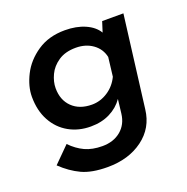

<svg xmlns="http://www.w3.org/2000/svg" viewBox="-119 -553 853 875"><g transform="rotate(-20 307.5 -115.5)"><path d="M564 -423 508 22Q498 109 429 160Q360 211 258 211Q181 211 133 188.5Q85 166 41 124L117 48Q148 80 183.5 96.5Q219 113 268 113Q322 113 357.5 83.5Q393 54 399 3L407 -65Q383 -30 342.5 -9.5Q302 11 249 11Q190 11 143 -15.5Q96 -42 69 -91.5Q42 -141 42 -208Q42 -258 69.5 -312.5Q97 -367 152.5 -404.5Q208 -442 286 -442Q342 -442 384 -423.5Q426 -405 445 -373L461 -423ZM431 -260Q422 -301 388 -325.5Q354 -350 306 -350Q255 -350 221.5 -327.5Q188 -305 172.5 -272Q157 -239 157 -208Q157 -150 192.5 -115.5Q228 -81 288 -81Q329 -81 365 -104.5Q401 -128 420 -168Z"/></g></svg>

Font: Josefin Sans SemiBold
Style: Italic
Weight: 600
Italic angle: -7°
Designer: Santiago Orozco
Foundry: Typemade
Version: Version 2.000